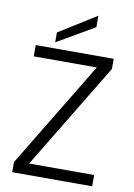

<svg xmlns="http://www.w3.org/2000/svg" viewBox="-99 -976 722 1038"><g transform="rotate(10 262.5 -457.0)"><path d="M477 -643 125 -62H482V0H43V-56L395 -637H49V-699H477ZM355 -914V-851L150 -732V-786Z"/></g></svg>

Font: Poppins Light
Style: Regular
Weight: 300
Designer: Ninad Kale (Devanagari), Jonny Pinhorn (Latin)
Version: Version 5.002